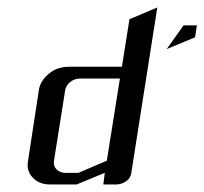

<svg xmlns="http://www.w3.org/2000/svg" viewBox="-20 -489 542 509"><path d="M53.2 -52.2Q53.2 -55.2 54.2 -62L83 -250Q86.4 -274.4 109.9 -293.9Q131.3 -312 163.1 -312H303.2L323.2 -438L397 -469.2L328.1 -30.8Q326.2 -16.6 314.9 -8.8Q301.8 0 288.1 0H253.9L257.8 -30.8L183.1 0H112.8Q83.5 0 66.9 -18.1Q53.2 -32.2 53.2 -52.2ZM123 -62Q121.1 -48.8 129.9 -40Q139.2 -30.8 152.8 -30.8H188L263.2 -63L297.9 -280.8H192.9Q178.2 -280.8 166.5 -272Q155.3 -263.2 152.8 -250ZM421.9 -358.9 466.8 -421.9H502L497.1 -390.1Z"/></svg>

Font: Hhenum
Style: Italic
Weight: 400
Designer: T. Christopher White
Version: Version 1.0